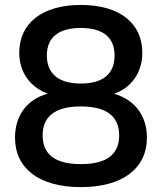

<svg xmlns="http://www.w3.org/2000/svg" viewBox="-20 -747 653 774"><path d="M305.7 7.3C474.1 7.3 572.3 -67.9 572.3 -192.4C572.3 -280.8 523.4 -344.7 439.9 -369.1C509.8 -393.1 553.7 -454.6 553.7 -534.2C553.7 -653.8 461.9 -727.1 305.7 -727.1C150.4 -727.1 57.6 -653.8 57.6 -534.2C57.6 -456.5 101.1 -395.5 172.4 -369.6C88.9 -346.2 40.5 -281.2 40.5 -192.4C40.5 -67.9 137.7 7.3 305.7 7.3ZM305.7 -85.4C201.7 -85.4 151.9 -125 151.9 -201.2C151.9 -277.3 201.7 -317.9 305.7 -317.9C410.6 -317.9 460.4 -277.3 460.4 -201.2C460.4 -125 410.6 -85.4 305.7 -85.4ZM305.7 -410.2C215.8 -410.2 168.9 -450.2 168.9 -523.4C168.9 -595.2 214.8 -634.3 305.7 -634.3C396.5 -634.3 441.9 -595.2 441.9 -523.4C441.9 -450.2 396.5 -410.2 305.7 -410.2Z"/></svg>

Font: Winston Medium
Style: Regular
Weight: 500
Designer: Vernon Adams, Kim Jin-seong, David Berlow, Cristiano Sobral
Foundry: The Winston Project Authors
Version: Version 3.004